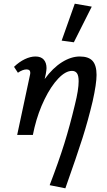

<svg xmlns="http://www.w3.org/2000/svg" viewBox="-20 -731 579 1040"><path d="M380 -502 314 -511 385 -711 477 -695ZM503 -325Q503 -278 482 -183Q457 -78 427 16.5Q397 111 334 289L249 272Q298 144 328 48Q358 -48 386 -165Q406 -245 406 -291Q406 -321 397 -334Q388 -347 370 -347Q335 -347 295.5 -305.5Q256 -264 221.5 -193.5Q187 -123 167 -41L158 0H73L142 -323Q144 -331 144 -337Q144 -355 124 -355Q103 -355 77 -337L56 -369Q84 -396 114.5 -410.5Q145 -425 172 -425Q202 -425 217 -408Q232 -391 232 -362Q232 -352 228 -330L222 -303Q266 -363 315.5 -394Q365 -425 412 -425Q460 -425 481.5 -401Q503 -377 503 -325Z"/></svg>

Font: Ysabeau Infant Semibold
Style: Italic
Weight: 600
Italic angle: -12°
Designer: Christian Thalmann (Catharsis Fonts)
Version: Version 0.003